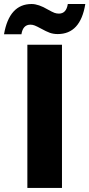

<svg xmlns="http://www.w3.org/2000/svg" viewBox="-76 -928 441 948"><path d="M59.1 0V-707H230V0ZM29.8 -758.8H-56.2Q-30.3 -908.2 80.1 -908.2Q114.3 -908.2 160.2 -880.9Q182.1 -868.7 192.6 -864.7Q203.1 -860.8 214.8 -860.8Q251.5 -860.8 258.8 -908.2H345.2Q321.3 -759.8 209 -759.8Q187.5 -759.8 169.9 -766.1Q152.3 -772.5 126 -787.1Q106 -797.9 95.7 -802Q85.4 -806.2 74.2 -806.2Q37.1 -806.2 29.8 -758.8Z"/></svg>

Font: Biathlonist
Style: Bold
Weight: 700
Designer: Go4gold
Foundry: Go4gold
Version: Version 3.010;FEAKit 1.0